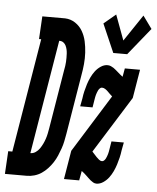

<svg xmlns="http://www.w3.org/2000/svg" viewBox="-110 -826 722 881"><g transform="rotate(5 251.0 -385.5)"><path d="M-55 0 -49 -105H-30L57 -630H47L53 -735H79H158Q184 -734 205 -720Q226 -706 238.5 -684.5Q251 -663 256.5 -638Q262 -613 263.5 -586.5Q265 -560 262.5 -533.5Q260 -507 255 -480L210 -208Q207 -191 203.5 -173.5Q200 -156 194 -139Q188 -122 181 -105.5Q174 -89 164 -73.5Q154 -58 141 -44Q128 -30 113 -20Q98 -10 80.5 -5Q63 0 46 0ZM53 -105Q66 -105 77 -112.5Q88 -120 95.5 -131Q103 -142 108.5 -153.5Q114 -165 118 -177Q122 -189 124.5 -201Q127 -213 129 -225L174 -497Q176 -507 177.5 -517Q179 -527 179.5 -536.5Q180 -546 180 -555.5Q180 -565 179.5 -574.5Q179 -584 177 -593Q175 -602 171 -610.5Q167 -619 159.5 -624.5Q152 -630 142 -630H140ZM392 -596 335 -727 390 -773 433 -657 515 -779 557 -721 456 -596ZM367 8Q359 8 352 4Q345 0 339.5 -4.5Q334 -9 328.5 -14.5Q323 -20 317.5 -25Q312 -30 306.5 -35Q301 -40 295 -44L287 0H217L239 -132L404 -397Q398 -402 392.5 -407.5Q387 -413 381.5 -418.5Q376 -424 369 -428.5Q362 -433 354 -433Q349 -433 344.5 -428.5Q340 -424 337.5 -419Q335 -414 333 -408.5Q331 -403 329.5 -398Q328 -393 327 -387.5Q326 -382 325 -376L319 -339H262L269 -376Q271 -393 275 -409.5Q279 -426 284 -442Q289 -458 296.5 -474Q304 -490 314.5 -504Q325 -518 340 -528Q355 -538 371 -538Q379 -538 386 -535Q393 -532 399 -528Q405 -524 410.5 -519Q416 -514 421.5 -509.5Q427 -505 432.5 -500Q438 -495 444 -491Q444 -491 444 -491Q444 -491 444 -491L451 -530H521L499 -398L336 -137Q342 -131 347 -125Q352 -119 357.5 -113.5Q363 -108 369.5 -102.5Q376 -97 384 -97Q389 -97 393.5 -101.5Q398 -106 400.5 -111Q403 -116 405 -121.5Q407 -127 408.5 -132Q410 -137 411 -142.5Q412 -148 413 -154L419 -191H476L469 -154Q467 -137 463 -120.5Q459 -104 454 -88Q449 -72 441.5 -56Q434 -40 423.5 -26Q413 -12 398 -2Q383 8 367 8Z"/></g></svg>

Font: Iosevka Slab Extrabold
Style: Italic
Weight: 800
Italic angle: -9°
Monospace: yes
Designer: Belleve Invis
Foundry: Belleve Invis
Version: Version 11.1.0; ttfautohint (v1.8.3)